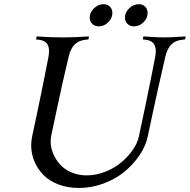

<svg xmlns="http://www.w3.org/2000/svg" viewBox="-20 -909 920 931"><path d="M721.7 -366.2 696.3 -246.6Q687 -202.1 657.7 -158Q628.4 -113.8 585.4 -77.9Q542.5 -42 483.9 -19.8Q425.3 2.4 362.8 2.4Q307.6 2.4 262.7 -14.9Q217.8 -32.2 189.7 -61.5Q161.6 -90.8 146.5 -127.2Q131.3 -163.6 131.3 -203.6Q131.3 -225.6 135.7 -246.6L161.1 -366.2Q190.9 -507.3 214.8 -632.3Q217.8 -648.4 217.8 -661.6Q217.8 -711.4 168 -716.3L154.8 -717.8L157.7 -732.4Q231.4 -727.5 283.7 -727.5Q336.4 -727.5 411.6 -732.4L408.7 -717.8L394.5 -716.3Q360.8 -712.4 341.3 -692.6Q321.8 -672.9 312.5 -632.3Q281.7 -504.4 252.9 -366.2L228.5 -251.5Q225.6 -235.4 225.6 -223.6Q225.6 -194.3 237.3 -165.5Q249 -136.7 270.3 -112.5Q291.5 -88.4 325.4 -73.5Q359.4 -58.6 400.4 -58.6Q446.3 -58.6 491 -76.4Q535.6 -94.2 568.6 -122.1Q601.6 -149.9 624.3 -182.9Q647 -215.8 653.3 -246.6L686.5 -403.8Q711.4 -522.5 732.4 -632.3Q735.4 -648.4 735.4 -661.6Q735.4 -711.4 685.5 -716.3L672.4 -717.8L675.3 -732.4Q749 -727.5 776.9 -727.5Q805.2 -727.5 880.4 -732.4L877.4 -717.8L863.3 -716.3Q830.1 -712.9 810.3 -692.9Q790.5 -672.9 781.2 -632.3Q740.7 -456.1 721.7 -366.2ZM481.9 -888.7Q501 -888.7 512.9 -876.7Q524.9 -864.7 524.9 -846.2Q524.9 -820.3 504.6 -800.8Q484.4 -781.2 459 -781.2Q439.5 -781.2 427.2 -793.2Q415 -805.2 415 -823.7Q415 -849.1 435.8 -868.9Q456.5 -888.7 481.9 -888.7ZM652.8 -888.7Q671.9 -888.7 683.8 -876.7Q695.8 -864.7 695.8 -846.2Q695.8 -820.3 675.5 -800.8Q655.3 -781.2 629.9 -781.2Q610.4 -781.2 598.1 -793.2Q585.9 -805.2 585.9 -823.7Q585.9 -849.1 606.7 -868.9Q627.4 -888.7 652.8 -888.7Z"/></svg>

Font: Flanker
Style: Italic
Weight: 400
Italic angle: -12°
Designer: Flanker
Version: Version 2.027